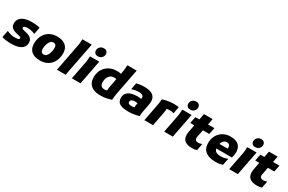

<svg xmlns="http://www.w3.org/2000/svg" viewBox="162 -2269 5596 3733"><g transform="rotate(30 2959.5 -403.0)"><path d="M35 -172H46Q79 -155 124 -144Q169 -133 214 -133Q246 -133 268.5 -136.5Q291 -140 303 -147.5Q315 -155 315 -169Q315 -189 296.5 -196.5Q278 -204 245 -211L210 -219Q168 -228 135 -245Q102 -262 82.5 -290.5Q63 -319 63 -366Q63 -421 94 -464.5Q125 -508 190 -533.5Q255 -559 358 -559Q406 -559 453 -554.5Q500 -550 540 -538L510 -386H499Q460 -404 420.5 -411Q381 -418 347 -418Q303 -418 279 -408.5Q255 -399 255 -377Q255 -365 263.5 -357.5Q272 -350 288 -345.5Q304 -341 325 -335L361 -327Q400 -318 433.5 -301Q467 -284 487.5 -254Q508 -224 508 -176Q508 -87 431 -39.5Q354 8 210 8Q155 8 102 1.5Q49 -5 5 -20Z M599 -222Q599 -289 619.5 -350Q640 -411 680.5 -459Q721 -507 782.5 -535Q844 -563 926 -563Q1051 -563 1119 -503.5Q1187 -444 1187 -330Q1187 -263 1166.5 -201.5Q1146 -140 1105.5 -92Q1065 -44 1003.5 -16.5Q942 11 859 11Q734 11 666.5 -48Q599 -107 599 -222ZM797 -211Q797 -170 815 -148Q833 -126 867 -126Q901 -126 924 -148Q947 -170 961.5 -203.5Q976 -237 982.5 -273.5Q989 -310 989 -340Q989 -381 971 -403Q953 -425 918 -425Q885 -425 862 -403.5Q839 -382 824.5 -348.5Q810 -315 803.5 -278Q797 -241 797 -211Z M1241 0 1355 -595Q1360 -618 1364 -644Q1368 -670 1370 -697Q1372 -724 1371 -749L1378 -760H1583L1435 0Z M1798 -623Q1753 -623 1730.5 -647Q1708 -671 1708 -705Q1708 -756 1742.5 -787Q1777 -818 1825 -818Q1869 -818 1891.5 -794Q1914 -770 1914 -736Q1914 -685 1879.5 -654Q1845 -623 1798 -623ZM1575 0 1649 -382Q1654 -406 1657.5 -432Q1661 -458 1663 -484.5Q1665 -511 1664 -536L1672 -547H1875L1769 0Z M2357 -408Q2345 -414 2326 -419.5Q2307 -425 2282 -425Q2235 -425 2200.5 -401Q2166 -377 2147.5 -334.5Q2129 -292 2129 -238Q2129 -187 2153.5 -158Q2178 -129 2231 -129Q2262 -129 2285 -137.5Q2308 -146 2324 -153L2287 -95Q2285 -121 2287 -155.5Q2289 -190 2295 -227L2366 -595Q2370 -615 2373.5 -641.5Q2377 -668 2379.5 -696Q2382 -724 2381 -749L2388 -760H2592L2482 -193Q2476 -157 2469.5 -115Q2463 -73 2463 -35L2456 -27Q2408 -12 2350 0Q2292 12 2213 12Q2132 12 2068.5 -12.5Q2005 -37 1968 -91.5Q1931 -146 1931 -238Q1931 -295 1950.5 -352.5Q1970 -410 2011.5 -457.5Q2053 -505 2118 -534Q2183 -563 2276 -563Q2317 -563 2344.5 -555.5Q2372 -548 2390 -539Z M2843 12Q2718 12 2654 -24Q2590 -60 2590 -151Q2590 -217 2625.5 -257.5Q2661 -298 2721 -316.5Q2781 -335 2856 -335Q2887 -335 2915 -331Q2943 -327 2958 -322L2938 -211Q2923 -218 2907 -221.5Q2891 -225 2863 -225Q2821 -225 2794 -210Q2767 -195 2767 -163Q2767 -134 2789.5 -123Q2812 -112 2851 -112Q2868 -112 2891.5 -115.5Q2915 -119 2931 -126V-77Q2919 -91 2915.5 -115.5Q2912 -140 2914.5 -167Q2917 -194 2922 -217L2939 -310Q2956 -374 2928.5 -398Q2901 -422 2840 -422Q2795 -422 2756.5 -415Q2718 -408 2692 -396H2680L2707 -542Q2746 -551 2790 -557Q2834 -563 2879 -563Q2975 -563 3036.5 -537Q3098 -511 3122 -453.5Q3146 -396 3128 -300L3107 -193Q3100 -154 3092 -111Q3084 -68 3087 -29L3080 -21Q3024 -6 2966 3Q2908 12 2843 12Z M3272 -358Q3280 -395 3286 -436.5Q3292 -478 3292 -515L3299 -523Q3329 -533 3365.5 -541.5Q3402 -550 3448.5 -556Q3495 -562 3553 -562Q3567 -562 3595 -560.5Q3623 -559 3656 -554L3627 -403H3615Q3598 -408 3580 -411Q3562 -414 3542 -414Q3504 -414 3478.5 -409Q3453 -404 3434 -391L3468 -452Q3470 -427 3468.5 -393.5Q3467 -360 3460 -324L3397 0H3203Z M3871 -623Q3826 -623 3803.5 -647Q3781 -671 3781 -705Q3781 -756 3815.5 -787Q3850 -818 3898 -818Q3942 -818 3964.5 -794Q3987 -770 3987 -736Q3987 -685 3952.5 -654Q3918 -623 3871 -623ZM3648 0 3722 -382Q3727 -406 3730.5 -432Q3734 -458 3736 -484.5Q3738 -511 3737 -536L3745 -547H3948L3842 0Z M4268 8Q4170 8 4113 -34Q4056 -76 4056 -170Q4056 -186 4057.5 -203Q4059 -220 4063 -238L4148 -682H4342L4255 -234Q4254 -227 4253 -218.5Q4252 -210 4252 -205Q4252 -177 4270.5 -160Q4289 -143 4329 -143Q4366 -143 4398 -159H4410L4381 -8Q4355 -1 4329 3.5Q4303 8 4268 8ZM4003 -399 4032 -547H4460L4430 -399Z M4802 11Q4716 11 4647 -13Q4578 -37 4538 -91Q4498 -145 4498 -234Q4498 -309 4522 -369.5Q4546 -430 4588.5 -473Q4631 -516 4689.5 -539.5Q4748 -563 4815 -563Q4946 -563 5003.5 -505.5Q5061 -448 5061 -354Q5061 -323 5055.5 -289Q5050 -255 5041 -223H4616V-330H4879Q4882 -338 4883 -346.5Q4884 -355 4884 -363Q4884 -394 4865 -413Q4846 -432 4808 -432Q4782 -432 4760 -420Q4738 -408 4722 -385.5Q4706 -363 4697.5 -331.5Q4689 -300 4689 -260V-247Q4689 -185 4727.5 -159Q4766 -133 4833 -133Q4874 -133 4914.5 -141.5Q4955 -150 4979 -162H4991L4961 -13Q4927 -1 4887 5Q4847 11 4802 11Z M5330 -623Q5285 -623 5262.5 -647Q5240 -671 5240 -705Q5240 -756 5274.5 -787Q5309 -818 5357 -818Q5401 -818 5423.5 -794Q5446 -770 5446 -736Q5446 -685 5411.5 -654Q5377 -623 5330 -623ZM5107 0 5181 -382Q5186 -406 5189.5 -432Q5193 -458 5195 -484.5Q5197 -511 5196 -536L5204 -547H5407L5301 0Z M5727 8Q5629 8 5572 -34Q5515 -76 5515 -170Q5515 -186 5516.5 -203Q5518 -220 5522 -238L5607 -682H5801L5714 -234Q5713 -227 5712 -218.5Q5711 -210 5711 -205Q5711 -177 5729.5 -160Q5748 -143 5788 -143Q5825 -143 5857 -159H5869L5840 -8Q5814 -1 5788 3.5Q5762 8 5727 8ZM5462 -399 5491 -547H5919L5889 -399Z"/></g></svg>

Font: Kufam ExtraBold
Style: Italic
Weight: 800
Italic angle: -11°
Designer: Artur Schmal
Foundry: Original Type
Version: Version 1.301; ttfautohint (v1.8.3)